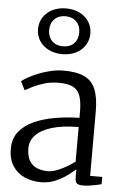

<svg xmlns="http://www.w3.org/2000/svg" viewBox="-60 -926 637 979"><g transform="rotate(5 259.0 -436.0)"><path d="M19.5 -146Q19.5 -198.5 48.2 -234Q77 -269.5 125.2 -290.8Q173.5 -312 233 -322Q292.5 -332 354.5 -333V-365Q354.5 -414.5 344 -444.8Q333.5 -475 307.5 -488.5Q281.5 -502 234.5 -502Q195.5 -502 162.8 -492.5Q130 -483 104.8 -470.5Q79.5 -458 63.5 -449L41.5 -493Q48.5 -499.5 68.8 -511.5Q89 -523.5 118.8 -536Q148.5 -548.5 183.5 -557.2Q218.5 -566 254.5 -566Q321 -566 360.5 -547Q400 -528 417.2 -485.5Q434.5 -443 434.5 -373V-43H496.5V-6Q485.5 -3 469.5 0.5Q453.5 4 436 6.5Q418.5 9 403.5 9Q382 9 371.8 2.5Q361.5 -4 361.5 -33V-70Q349 -59 323.8 -39.8Q298.5 -20.5 263.5 -4.8Q228.5 11 186.5 11Q142 11 104 -5.5Q66 -22 42.8 -56.8Q19.5 -91.5 19.5 -146ZM216.5 -48Q246.5 -48 285.5 -67Q324.5 -86 354.5 -109V-286Q271.5 -285.5 217 -268.8Q162.5 -252 135.5 -223Q108.5 -194 108.5 -156Q108.5 -116 122.8 -92.2Q137 -68.5 161.5 -58.2Q186 -48 216.5 -48ZM238.5 -649Q199.5 -649 169.2 -664Q139 -679 121.8 -705.5Q104.5 -732 104.5 -766Q104.5 -800 121.8 -826.5Q139 -853 169.2 -868Q199.5 -883 238.5 -883Q278 -883 308 -868Q338 -853 355.2 -826.5Q372.5 -800 372.5 -766Q372.5 -732 355.2 -705.5Q338 -679 308 -664Q278 -649 238.5 -649ZM238.5 -689Q274 -689 294.8 -710.2Q315.5 -731.5 315.5 -766Q315.5 -800.5 294.8 -821.8Q274 -843 238.5 -843Q203.5 -843 182.5 -821.8Q161.5 -800.5 161.5 -766Q161.5 -731.5 182.5 -710.2Q203.5 -689 238.5 -689Z"/></g></svg>

Font: Merriweather 7pt Light
Style: Regular
Weight: 300
Designer: Eben Sorkin
Foundry: Eben Sorkin
Version: Version 2.200;gftools[0.9.31]